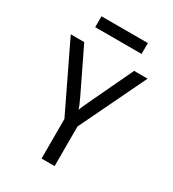

<svg xmlns="http://www.w3.org/2000/svg" viewBox="-216 -1031 1032 1147"><g transform="rotate(30 300.0 -457.5)"><path d="M255 0V-273L35 -730H128L273 -430Q285 -405 292 -387.5Q299 -370 301 -362Q303 -370 310.5 -387.5Q318 -405 330 -430L472 -730H565L345 -273V0ZM140 -840V-915H460V-840Z"/></g></svg>

Font: Liga JetBrainsMono Nerd Font
Style: Regular
Weight: 400
Designer: Philipp Nurullin, Konstantin Bulenkov
Foundry: JetBrains
Version: Version 2.225; ttfautohint (v1.8.3)